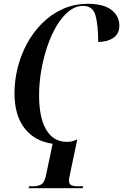

<svg xmlns="http://www.w3.org/2000/svg" viewBox="-20 -747 646 1007"><path d="M130 240 133 230H152Q181 230 197.5 219.5Q214 209 222 169L256 7Q162 -6 109 -74Q56 -142 56 -259Q56 -325 72.5 -391.5Q89 -458 121.5 -518Q154 -578 201 -625Q248 -672 308.5 -699.5Q369 -727 442 -727Q523 -727 564.5 -695Q606 -663 606 -612Q606 -570 574.5 -548.5Q543 -527 495 -527Q495 -615 481 -665.5Q467 -716 416 -716Q376 -716 341 -688Q306 -660 277.5 -612.5Q249 -565 228.5 -504.5Q208 -444 196.5 -378Q185 -312 185 -247Q185 -130 222.5 -66.5Q260 -3 331 -3Q362 -3 381 -15L385 -14L349 157Q346 170 344 180.5Q342 191 342 200Q342 219 354.5 224.5Q367 230 392 230H416L414 240Z"/></svg>

Font: Noto Serif Display Condensed SemiBold
Style: Italic
Weight: 600
Width: 3
Italic angle: -12°
Designer: Monotype Design Team
Foundry: Monotype Imaging Inc.
Version: Version 2.009